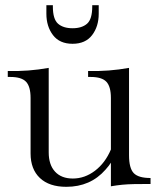

<svg xmlns="http://www.w3.org/2000/svg" viewBox="-20 -710 611 741"><path d="M236 11Q170 11 134 -23Q98 -57 98 -118V-332Q98 -376 80.5 -394.5Q63 -413 20 -413H10V-436Q51 -435 90 -438Q129 -441 168 -448V-122Q168 -74 192.5 -47.5Q217 -21 261 -21Q307 -21 346.5 -51Q386 -81 408 -133L432 -128Q422 -104 411 -86.5Q400 -69 387 -55Q329 11 236 11ZM408 9V-332Q408 -376 390.5 -394.5Q373 -413 330 -413H320V-436Q361 -435 400 -438Q439 -441 478 -448V-111Q478 -61 496 -42Q514 -23 561 -23V0Q523 0 497.5 0.5Q472 1 451.5 3Q431 5 408 9ZM260 -541Q210 -541 184.5 -574.5Q159 -608 159 -657V-690H184V-685Q184 -636 204 -618.5Q224 -601 260 -601Q296 -601 316 -618.5Q336 -636 336 -685V-690H361V-657Q361 -608 335.5 -574.5Q310 -541 260 -541Z"/></svg>

Font: Baskervville SC
Style: Regular
Weight: 400
Designer: Alexis Faudot, Rémi Forte, Morgane Pierson, Rafael Ribas, Tanguy Vanlaeys, Rosalie Wagner, Thomas Huot-Marchand
Foundry: ANRT
Version: Version 1.100